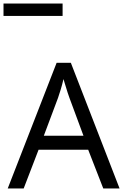

<svg xmlns="http://www.w3.org/2000/svg" viewBox="-44 -1075 703 1095"><path d="M545 0 459 -221H176L91 0H0L279 -717H360L638 0ZM352 -517Q349 -525 342 -546Q335 -567 328.5 -589.5Q322 -612 318 -624Q311 -593 302 -563.5Q293 -534 287 -517L206 -301H432ZM-24 -984V-1055H313V-984Z"/></svg>

Font: Noto Sans Tifinagh Air
Style: Regular
Weight: 400
Designer: JamraPatel
Foundry: JamraPatel LLC
Version: Version 2.006; ttfautohint (v1.8.4.7-5d5b)